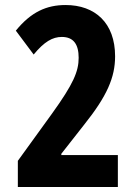

<svg xmlns="http://www.w3.org/2000/svg" viewBox="-20 -744 540 764"><path d="M51 0H449V-127H224V-132L315 -248C406 -362 438 -436 438 -520C438 -653 358 -724 241 -724C166 -724 104 -697 43 -622L114 -527C156 -578 189 -597 226 -597C273 -597 293 -567 293 -514C293 -460 272 -410 187 -292L51 -104Z"/></svg>

Font: Noto Sans Mono ExtraCondensed ExtraBold
Style: Regular
Weight: 800
Width: 2
Designer: Monotype Design Team
Foundry: Monotype Imaging Inc.
Version: Version 2.014